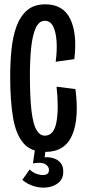

<svg xmlns="http://www.w3.org/2000/svg" viewBox="-20 -690 394 886"><path d="M189 11Q122 11 87.5 -30Q53 -71 40 -148.5Q27 -226 27 -335Q27 -401 33 -461Q39 -521 56 -568Q73 -615 105 -642.5Q137 -670 189 -670Q272 -670 304.5 -602Q337 -534 323 -417L237 -405Q244 -457 241 -500Q238 -543 225 -568.5Q212 -594 187 -594Q160 -594 145 -561Q130 -528 124 -471Q118 -414 118 -343Q118 -238 125.5 -177Q133 -116 148.5 -90Q164 -64 187 -64Q229 -64 240.5 -127Q252 -190 241 -290L328 -279Q346 -144 313 -66.5Q280 11 189 11ZM83 140 117 92Q130 106 151 113Q172 120 189 116.5Q206 113 206 94Q206 79 190 68Q174 57 132 64L142 -5H191L186 36Q206 34 226 40Q246 46 259 61Q272 76 272 102Q272 133 252.5 151Q233 169 203 174Q173 179 141 170.5Q109 162 83 140Z"/></svg>

Font: Bricolage Grotesque 96pt Condensed
Style: Regular
Weight: 400
Width: 3
Designer: Mathieu Triay
Foundry: Atelier Triay
Version: Version 1.001; ttfautohint (v1.8.4.7-5d5b);gftools[0.9.33.de